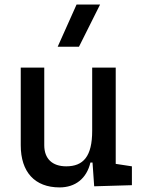

<svg xmlns="http://www.w3.org/2000/svg" viewBox="-20 -815 626 845"><path d="M242.2 9.8C311.5 9.8 361.3 -29.3 377.9 -99.6H387.2L394.5 4.9L560.5 0V-83L489.3 -93.8V-517.6H385.7V-239.3C385.7 -126.5 346.7 -83 271.5 -83C210.4 -83 174.8 -116.2 174.8 -175.8V-517.6H71.3V-175.8C71.3 -57.6 133.3 9.8 242.2 9.8ZM233.9 -609.4H327.6L420.4 -794.9H316.9Z"/></svg>

Font: Cascadia Code PL
Style: Regular
Weight: 400
Monospace: yes
Designer: Aaron Bell
Foundry: Saja Typeworks
Version: Version 2404.023